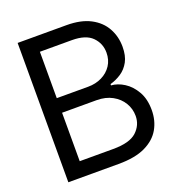

<svg xmlns="http://www.w3.org/2000/svg" viewBox="-132 -835 868 942"><g transform="rotate(-20 302.0 -364.0)"><path d="M64.5 0V-727.5H319.3Q395 -727.5 444.3 -701.4Q493.7 -675.3 517.8 -631.3Q542 -587.4 542 -534.2Q542 -487.3 525.4 -456.8Q508.8 -426.3 481.9 -408.4Q455.1 -390.6 423.8 -381.8V-375Q457.5 -373 491.2 -351.6Q524.9 -330.1 547.6 -290.5Q570.3 -251 570.3 -193.4Q570.3 -138.7 545.4 -95Q520.5 -51.3 467 -25.6Q413.6 0 327.1 0ZM152.3 -78.1H327.1Q413.6 -78.1 450 -111.8Q486.3 -145.5 486.3 -193.4Q486.3 -230.5 467.5 -261.7Q448.7 -293 414.1 -312Q379.4 -331.1 332 -331.1H152.3ZM152.3 -407.2H316.4Q356 -407.2 388.2 -423.1Q420.4 -439 439.2 -467.5Q458 -496.1 458 -534.2Q458 -582 424.8 -615.7Q391.6 -649.4 319.3 -649.4H152.3Z"/></g></svg>

Font: Inter Tight
Style: Regular
Weight: 400
Designer: Rasmus Andersson
Foundry: rsms
Version: Version 3.002